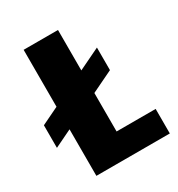

<svg xmlns="http://www.w3.org/2000/svg" viewBox="-195 -745 785 847"><g transform="rotate(-30 197.5 -321.0)"><path d="M225 -125H424V0H50V-237L-39 -194V-309L50 -352V-642H225V-436L335 -489V-374L225 -321Z"/></g></svg>

Font: Teko
Style: Bold
Weight: 700
Designer: Manushi Parikh, Jonny Pinhorn
Foundry: Indian Type Foundry
Version: Version 1.106;PS 1.0;hotconv 1.0.78;makeotf.lib2.5.61930; tt